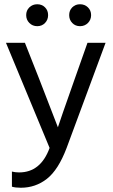

<svg xmlns="http://www.w3.org/2000/svg" viewBox="-20 -708 533 902"><path d="M293 -13Q254 90 200.5 132Q147 174 78 174Q52 174 36 169V98Q51 102 70 102Q171 102 213 -13L8 -507H97L163 -340L252 -110Q260 -136 332 -340L391 -507H476ZM393 -673.5Q408 -659 408 -637Q408 -615 393 -600Q378 -585 356 -585Q334 -585 319.5 -600Q305 -615 305 -637Q305 -659 319.5 -673.5Q334 -688 356 -688Q378 -688 393 -673.5ZM191.5 -673.5Q206 -659 206 -637Q206 -615 191.5 -600Q177 -585 155 -585Q133 -585 118 -600Q103 -615 103 -637Q103 -659 118 -673.5Q133 -688 155 -688Q177 -688 191.5 -673.5Z"/></svg>

Font: Hind Madurai
Style: Regular
Weight: 400
Designer: Jyotish Sonowal
Foundry: Indian Type Foundry
Version: Version 1.001;PS 1.0;hotconv 1.0.86;makeotf.lib2.5.63406; tt